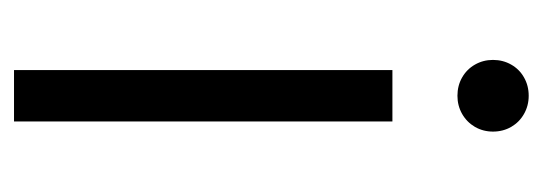

<svg xmlns="http://www.w3.org/2000/svg" viewBox="-270 -504 774 274"><g transform="rotate(90 117.0 -367.0)"><path d="M80 0V-540H153.3V0ZM116.7 -632.8Q102.2 -632.8 90.5 -639.5Q78.8 -646.2 72.2 -657.8Q65.5 -669.5 65.5 -683.5Q65.5 -697.8 72.2 -709.5Q78.8 -721.2 90.5 -727.8Q102.2 -734.5 116.7 -734.5Q130.8 -734.5 142.6 -727.8Q154.3 -721.2 161.1 -709.5Q167.8 -697.8 167.8 -683.5Q167.8 -669.5 161.1 -657.8Q154.3 -646.2 142.6 -639.5Q130.8 -632.8 116.7 -632.8Z"/></g></svg>

Font: Hauora
Style: Regular
Weight: 400
Designer: Wayne Shih
Foundry: WCYS
Version: Version 1.001